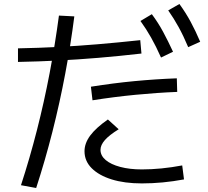

<svg xmlns="http://www.w3.org/2000/svg" viewBox="-20 -875 1040 961"><path d="M85 52Q129 -83 165 -224Q201 -365 228.5 -509.5Q256 -654 275 -797L352 -793Q334 -652 306.5 -506Q279 -360 242.5 -216Q206 -72 161 66ZM70 -633Q173 -635 270.5 -640Q368 -645 469 -653.5Q570 -662 682 -674L688 -607Q574 -594 472 -585.5Q370 -577 271.5 -572Q173 -567 70 -565ZM690 43Q603 43 539 23Q475 3 439 -33Q403 -69 403 -118Q403 -158 431.5 -196.5Q460 -235 520 -277L574 -228Q527 -199 505 -174Q483 -149 483 -125Q483 -96 509 -74Q535 -52 582 -39.5Q629 -27 690 -27Q737 -27 788 -32Q839 -37 892 -47L901 23Q847 33 794.5 38Q742 43 690 43ZM435 -441Q548 -459 653.5 -469Q759 -479 865 -483L867 -415Q766 -411 658 -400.5Q550 -390 443 -373ZM786 -587Q761 -643 736.5 -686.5Q712 -730 683 -770L740 -804Q772 -761 796.5 -715.5Q821 -670 846 -616ZM922 -639Q898 -696 874 -739.5Q850 -783 822 -823L878 -855Q910 -811 934.5 -765.5Q959 -720 982 -666Z"/></svg>

Font: M PLUS 2
Style: Regular
Weight: 400
Designer: Coji Morishita
Foundry: UNDERFOREST DESIGN
Version: Version 1.001